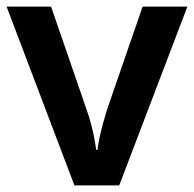

<svg xmlns="http://www.w3.org/2000/svg" viewBox="-20 -563 589 583"><path d="M206 0 0 -543H135L243 -230Q250 -211 256 -188.5Q262 -166 266 -145Q270 -124 272 -108H276Q278 -125 282.5 -146Q287 -167 293 -189Q299 -211 305 -230L413 -543H549L342 0Z"/></svg>

Font: Noto Sans NKo Unjoined SemiBold
Style: Regular
Weight: 600
Designer: Monotype Design Team
Foundry: Monotype Imaging Inc.
Version: Version 2.004